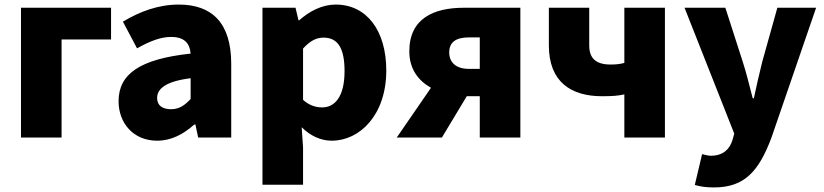

<svg xmlns="http://www.w3.org/2000/svg" viewBox="-20 -603 3612 842"><path d="M72 0H250V-430H467V-569H72Z M669 14C732 14 785 -15 832 -57H837L849 0H994V-323C994 -501 911 -583 764 -583C675 -583 594 -553 519 -508L581 -391C638 -423 685 -441 730 -441C788 -441 812 -414 816 -368C594 -344 500 -279 500 -159C500 -64 564 14 669 14ZM730 -124C693 -124 669 -140 669 -173C669 -213 705 -246 816 -260V-169C790 -141 766 -124 730 -124Z M1131 207H1309V44L1303 -45C1341 -7 1387 14 1435 14C1557 14 1674 -98 1674 -294C1674 -469 1588 -583 1452 -583C1393 -583 1337 -554 1292 -514H1289L1276 -569H1131ZM1393 -132C1366 -132 1337 -140 1309 -165V-390C1339 -423 1366 -438 1399 -438C1462 -438 1491 -391 1491 -291C1491 -177 1447 -132 1393 -132Z M2036 -301C1978 -301 1950 -331 1950 -373C1950 -417 1978 -439 2036 -439H2084V-301ZM1720 0H1918L2027 -181H2084V0H2262V-569H2014C1882 -569 1775 -522 1775 -378C1775 -300 1815 -249 1870 -218Z M2718 0H2896V-569H2718V-327C2699 -322 2682 -320 2658 -320C2591 -320 2564 -349 2564 -404V-569H2387V-404C2387 -243 2485 -181 2620 -181C2667 -181 2689 -183 2718 -189Z M3111 219C3246 219 3308 147 3363 1L3559 -569H3389L3323 -333C3310 -279 3297 -226 3286 -172H3281C3266 -228 3254 -281 3237 -333L3161 -569H2982L3200 -17L3192 12C3179 52 3151 80 3097 80C3084 80 3069 75 3059 73L3027 208C3051 215 3074 219 3111 219Z"/></svg>

Font: Noto Sans KR Black
Style: Regular
Weight: 900
Designer: Ryoko NISHIZUKA 西塚涼子 (kana, bopomofo & ideographs); Paul D. Hunt (Latin, Greek & Cyrillic); Sandoll Communications 산돌커뮤니
Foundry: Adobe
Version: Version 2.004;hotconv 1.0.118;makeotfexe 2.5.65603